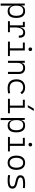

<svg xmlns="http://www.w3.org/2000/svg" viewBox="2400 -3234 1060 5899"><g transform="rotate(90 2929.5 -285.0)"><path d="M89.8 224.6V-517.6H145L153.8 -408.7H159.2Q169.4 -466.8 211.4 -497.1Q253.4 -527.3 322.8 -527.3Q425.8 -527.3 478.5 -458Q531.2 -388.7 531.2 -253.9Q531.2 -124 479 -57.1Q426.8 9.8 324.7 9.8Q252.4 9.8 211.7 -22.9Q170.9 -55.7 161.1 -112.8H154.8V224.6ZM154.8 -251Q154.8 -49.3 310.5 -49.3Q387.2 -49.3 426.5 -101.3Q465.8 -153.3 465.8 -253.9Q465.8 -468.3 311 -468.3Q154.8 -468.3 154.8 -266.1Z M824.7 -222.7V-59.6H970.7V0H632.8V-59.6H759.3V-458H652.3V-517.6H811.5L823.2 -384.8H830.6Q848.1 -527.3 982.9 -527.3Q1065.9 -527.3 1103.3 -481.4Q1140.6 -435.5 1140.6 -333H1075.2Q1075.2 -404.3 1051.3 -436.3Q1027.3 -468.3 974.6 -468.3Q898.9 -468.3 861.8 -404.3Q824.7 -340.3 824.7 -222.7Z M1257.8 0V-59.6H1466.3V-458H1287.1V-517.6H1531.7V-59.6H1702.1V0ZM1494.1 -630.4Q1470.7 -630.4 1454.1 -647Q1437.5 -663.6 1437.5 -687Q1437.5 -710.4 1454.1 -727.1Q1470.7 -743.7 1494.1 -743.7Q1517.6 -743.7 1534.2 -727.1Q1550.8 -710.4 1550.8 -687Q1550.8 -663.6 1534.2 -647Q1517.6 -630.4 1494.1 -630.4Z M2189 0V-338.4Q2189 -399.9 2156.2 -433.1Q2123.5 -466.3 2065.4 -466.3Q1912.6 -466.3 1912.6 -292.5V0H1847.7V-517.6H1906.7L1911.6 -423.8H1918.5Q1940.4 -527.3 2070.8 -527.3Q2158.2 -527.3 2206.1 -477.5Q2253.9 -427.7 2253.9 -336.9V0Z M2686.5 9.8Q2555.7 9.8 2486.8 -58.8Q2418 -127.4 2418 -259.8Q2418 -386.7 2484.1 -457Q2550.3 -527.3 2672.9 -527.3Q2745.6 -527.3 2797.6 -499.3Q2849.6 -471.2 2871.6 -419.9L2817.9 -382.8Q2793 -427.7 2754.2 -447Q2715.3 -466.3 2668.9 -466.3Q2581.5 -466.3 2532.7 -413.8Q2483.9 -361.3 2483.9 -264.6Q2483.9 -159.7 2537.1 -105.5Q2590.3 -51.3 2691.9 -51.3Q2730.5 -51.3 2768.6 -55.4Q2806.6 -59.6 2843.3 -66.4L2851.1 -6.3Q2811 2.9 2769 6.3Q2727.1 9.8 2686.5 9.8Z M3015.6 0V-59.6H3224.1V-458H3044.9V-517.6H3289.6V-59.6H3460V0ZM3212.4 -609.4 3318.4 -794.9H3388.7L3276.4 -609.4Z M3605.5 224.6V-517.6H3660.6L3669.4 -408.7H3674.8Q3685.1 -466.8 3727.1 -497.1Q3769 -527.3 3838.4 -527.3Q3941.4 -527.3 3994.1 -458Q4046.9 -388.7 4046.9 -253.9Q4046.9 -124 3994.6 -57.1Q3942.4 9.8 3840.3 9.8Q3768.1 9.8 3727.3 -22.9Q3686.5 -55.7 3676.8 -112.8H3670.4V224.6ZM3670.4 -251Q3670.4 -49.3 3826.2 -49.3Q3902.8 -49.3 3942.1 -101.3Q3981.4 -153.3 3981.4 -253.9Q3981.4 -468.3 3826.7 -468.3Q3670.4 -468.3 3670.4 -266.1Z M4187.5 0V-59.6H4396V-458H4216.8V-517.6H4461.4V-59.6H4631.8V0ZM4423.8 -630.4Q4400.4 -630.4 4383.8 -647Q4367.2 -663.6 4367.2 -687Q4367.2 -710.4 4383.8 -727.1Q4400.4 -743.7 4423.8 -743.7Q4447.3 -743.7 4463.9 -727.1Q4480.5 -710.4 4480.5 -687Q4480.5 -663.6 4463.9 -647Q4447.3 -630.4 4423.8 -630.4Z M4980.5 9.8Q4877 9.8 4819.3 -60.5Q4761.7 -130.9 4761.7 -258.8Q4761.7 -387.2 4819.3 -457.3Q4877 -527.3 4980.5 -527.3Q5084 -527.3 5141.6 -457.3Q5199.2 -387.2 5199.2 -258.8Q5199.2 -130.9 5141.6 -60.5Q5084 9.8 4980.5 9.8ZM4980.5 -51.3Q5053.2 -51.3 5092.8 -105.5Q5132.3 -159.7 5132.3 -258.8Q5132.3 -357.9 5092.8 -412.1Q5053.2 -466.3 4980.5 -466.3Q4908.2 -466.3 4868.4 -412.1Q4828.6 -357.9 4828.6 -258.8Q4828.6 -159.7 4868.4 -105.5Q4908.2 -51.3 4980.5 -51.3Z M5526.4 9.8Q5469.7 9.8 5429.4 6.3Q5389.2 2.9 5357.4 -4.9L5365.2 -66.9Q5415.5 -59.1 5453.6 -55.2Q5491.7 -51.3 5526.4 -51.3Q5622.1 -51.3 5665.3 -71.3Q5708.5 -91.3 5708.5 -135.7Q5708.5 -166.5 5688.5 -186Q5668.5 -205.6 5624.5 -216.3L5508.3 -245.6Q5433.1 -264.6 5399.2 -296.4Q5365.2 -328.1 5365.2 -379.4Q5365.2 -458 5428.5 -492.7Q5491.7 -527.3 5632.8 -527.3Q5667 -527.3 5696.5 -525.1Q5726.1 -522.9 5761.7 -517.6L5754.4 -459.5Q5714.8 -463.4 5685.3 -464.8Q5655.8 -466.3 5629.9 -466.3Q5525.4 -466.3 5478.8 -446Q5432.1 -425.8 5432.1 -380.9Q5432.1 -354 5455.8 -335.4Q5479.5 -316.9 5531.7 -304.2L5624.5 -281.7Q5704.6 -262.2 5740 -227.8Q5775.4 -193.4 5775.4 -136.2Q5775.4 -59.6 5716.6 -24.9Q5657.7 9.8 5526.4 9.8Z"/></g></svg>

Font: Cascadia Mono PL Light
Style: Regular
Weight: 300
Monospace: yes
Designer: Aaron Bell
Foundry: Saja Typeworks
Version: Version 2404.023; ttfautohint (v1.8.4)